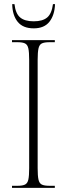

<svg xmlns="http://www.w3.org/2000/svg" viewBox="-20 -908 324 928"><path d="M38 0V-10H65Q89 -10 101 -16Q113 -22 117 -40Q121 -58 121 -95V-619Q121 -656 117 -674Q113 -692 101 -698Q89 -704 65 -704H38V-714H245V-704H219Q194 -704 182 -698Q170 -692 166 -673.5Q162 -655 162 -619V-95Q162 -58 166 -40Q170 -22 182 -16Q194 -10 219 -10H245V0ZM143 -771Q91 -771 65.5 -802.5Q40 -834 39 -888H50Q55 -843 77 -824Q99 -805 143 -805Q186 -805 208 -823.5Q230 -842 236 -888H246Q244 -835 219 -803Q194 -771 143 -771Z"/></svg>

Font: Noto Serif Display Condensed ExtraLight
Style: Regular
Weight: 200
Width: 3
Designer: Monotype Design Team
Foundry: Monotype Imaging Inc.
Version: Version 2.009